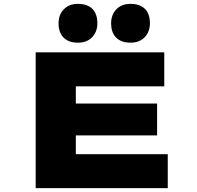

<svg xmlns="http://www.w3.org/2000/svg" viewBox="-20 -970 1017 990"><path d="M164 0V-700H827V-525H371V-175H845V0ZM277 -272V-436H790V-272ZM653 -750Q605 -750 579 -776Q553 -802 553 -850Q553 -894 580 -922Q607 -950 653 -950Q701 -950 727 -924.5Q753 -899 753 -850Q753 -806 726 -778Q699 -750 653 -750ZM382 -750Q334 -750 308 -776Q282 -802 282 -850Q282 -894 309 -922Q336 -950 382 -950Q430 -950 456 -924.5Q482 -899 482 -850Q482 -806 455 -778Q428 -750 382 -750Z"/></svg>

Font: Lexend Zetta Black
Style: Regular
Weight: 900
Designer: Bonnie Shaver-Troup, Thomas Jockin
Foundry: Lexend
Version: Version 1.007